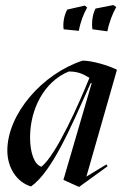

<svg xmlns="http://www.w3.org/2000/svg" viewBox="-20 -724 504 760"><path d="M293 16 406 -66 401 -73 322 -25 443 -448C409 -465 345 -484 307 -484C147 -432 9 -272 9 -128C9 -60 47 -2 103 14C187 -46 260 -219 339 -395H343L231 -12ZM144 -64C116 -72 99 -119 99 -180C99 -290 153 -400 252 -441C288 -441 307 -432 334 -416C294 -317 204 -112 144 -64ZM232 -608 292 -602C298 -636 311 -670 325 -694L316 -702L246 -686C234 -664 228 -632 232 -608ZM346 -608 405 -600C411 -632 426 -672 440 -696L429 -704L358 -690C346 -668 342 -632 346 -608Z"/></svg>

Font: Mazius Display Extra italic
Style: Regular
Weight: 400
Italic angle: -17°
Designer: Alberto Casagrande & Collletttivo
Foundry: Collletttivo
Version: Version 2.000;Glyphs 3.2 (3217)